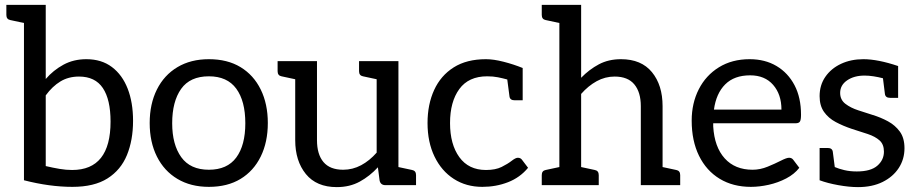

<svg xmlns="http://www.w3.org/2000/svg" viewBox="-20 -757 3755 785"><path d="M276 7Q183 7 78 -20V-663L22 -675Q6 -678 6 -696V-737H167V-434Q198 -470 239.5 -492.5Q281 -515 333 -515Q395 -515 437.5 -483Q480 -451 502 -394.5Q524 -338 524 -263Q524 -184 499 -123Q474 -62 419.5 -27.5Q365 7 276 7ZM275 -62Q432 -62 432 -260Q432 -350 400.5 -397Q369 -444 303 -444Q260 -444 227 -424Q194 -404 167 -367V-78Q197 -71 223.5 -66.5Q250 -62 275 -62Z M834 -515Q910 -515 963.5 -482.5Q1017 -450 1046 -391Q1075 -332 1075 -254Q1075 -176 1046 -117Q1017 -58 963.5 -25.5Q910 7 834 7Q760 7 705.5 -25.5Q651 -58 621.5 -117Q592 -176 592 -254Q592 -332 621.5 -391Q651 -450 705.5 -482.5Q760 -515 834 -515ZM834 -63Q909 -63 946 -113Q983 -163 983 -253Q983 -344 946 -394.5Q909 -445 834 -445Q757 -445 720.5 -393.5Q684 -342 684 -253Q684 -166 721 -114.5Q758 -63 834 -63Z M1357 8Q1274 8 1230.5 -45.5Q1187 -99 1187 -184V-433L1131 -445Q1115 -448 1115 -466V-507H1276V-184Q1276 -126 1302.5 -94.5Q1329 -63 1383 -63Q1422 -63 1456.5 -81.5Q1491 -100 1520 -133V-433L1464 -445Q1448 -448 1448 -466V-507H1609V-74L1665 -62Q1681 -59 1681 -41V0H1556Q1536 0 1532 -19L1525 -73Q1492 -37 1451 -14.5Q1410 8 1357 8Z M1952 7Q1886 7 1835.5 -25.5Q1785 -58 1756.5 -117Q1728 -176 1728 -254Q1728 -330 1755 -389Q1782 -448 1835 -481.5Q1888 -515 1967 -515Q1998 -515 2039 -504.5Q2080 -494 2117 -479V-347H2084Q2065 -347 2063 -363L2054 -432Q2036 -437 2016 -441Q1996 -445 1972 -445Q1896 -445 1858 -393Q1820 -341 1820 -254Q1820 -167 1858 -114.5Q1896 -62 1967 -62Q2006 -62 2031 -74.5Q2056 -87 2072 -99.5Q2088 -112 2097 -112Q2108 -112 2114 -104L2139 -71Q2106 -31 2057 -12Q2008 7 1952 7Z M2195 0V-41Q2195 -59 2211 -62L2267 -74V-663L2211 -675Q2195 -678 2195 -696V-737H2356V-439Q2389 -473 2428.5 -494Q2468 -515 2519 -515Q2602 -515 2645.5 -462Q2689 -409 2689 -323V-74L2745 -62Q2761 -59 2761 -41V0H2600V-323Q2600 -380 2573.5 -412Q2547 -444 2493 -444Q2454 -444 2419.5 -425Q2385 -406 2356 -373V-74L2412 -62Q2428 -59 2428 -41V0Z M3050 7Q2977 7 2922.5 -26Q2868 -59 2838 -120Q2808 -181 2808 -264Q2808 -335 2837 -392Q2866 -449 2919.5 -482Q2973 -515 3045 -515Q3108 -515 3155 -487Q3202 -459 3228.5 -408.5Q3255 -358 3255 -288Q3255 -267 3250.5 -260Q3246 -253 3233 -253H2896V-240Q2901 -156 2943 -109.5Q2985 -63 3057 -63Q3088 -63 3118.5 -75.5Q3149 -88 3172.5 -100Q3196 -112 3206 -112Q3217 -112 3223 -104L3248 -71Q3228 -45 3194.5 -27.5Q3161 -10 3123 -1.5Q3085 7 3050 7ZM2899 -309H3175Q3175 -371 3141 -410Q3107 -449 3047 -449Q2982 -449 2945 -412Q2908 -375 2899 -309Z M3488 8Q3452 8 3407.5 0Q3363 -8 3331 -20V-152H3364Q3383 -152 3385 -136L3393 -74Q3409 -67 3432 -61.5Q3455 -56 3483 -56Q3540 -56 3567 -79.5Q3594 -103 3594 -137Q3594 -167 3576 -183Q3558 -199 3528 -209Q3498 -219 3463 -230Q3427 -242 3397 -258Q3367 -274 3349 -299.5Q3331 -325 3331 -364Q3331 -409 3354.5 -443Q3378 -477 3418.5 -496Q3459 -515 3510 -515Q3569 -515 3652 -487V-357H3619Q3600 -357 3598 -373L3590 -437Q3571 -442 3551.5 -445Q3532 -448 3515 -448Q3472 -448 3443.5 -428.5Q3415 -409 3415 -377Q3415 -349 3436.5 -332.5Q3458 -316 3489 -306Q3520 -296 3548 -287Q3581 -277 3610.5 -261Q3640 -245 3659 -219Q3678 -193 3678 -151Q3678 -106 3654.5 -70Q3631 -34 3588.5 -13Q3546 8 3488 8Z"/></svg>

Font: Aleo
Style: Regular
Weight: 400
Designer: Alessio Laiso
Foundry: Alessio Laiso
Version: Version 2.001; ttfautohint (v1.8.4.7-5d5b);gftools[0.9.29]